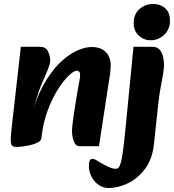

<svg xmlns="http://www.w3.org/2000/svg" viewBox="-20 -727 877 968"><path d="M381 10Q365 10 357 -4.5Q349 -19 346 -36Q343 -53 343 -62Q343 -76 345 -94Q347 -112 349.5 -132Q352 -152 355 -170L372 -274Q375 -294 379.5 -315.5Q384 -337 384 -350Q384 -361 379 -366Q374 -371 367 -371Q354 -371 328 -347Q302 -323 273 -278Q244 -233 220.5 -170.5Q197 -108 189 -32L150 -185Q180 -272 218 -330.5Q256 -389 296.5 -424Q337 -459 374.5 -474.5Q412 -490 441 -490Q477 -490 498.5 -476.5Q520 -463 529 -442Q538 -421 538 -400Q538 -373 534.5 -351Q531 -329 527 -303L479 10ZM64 14Q51 14 43.5 9.5Q36 5 34.5 -14Q33 -33 38 -75L85 -491H183Q210 -491 221.5 -469Q233 -447 233 -419Q233 -406 222 -378.5Q211 -351 197.5 -320.5Q184 -290 176 -267L150 -185L206 -191L189 -32Q188 -18 171 -9Q154 0 131 5Q108 10 89 12Q70 14 64 14ZM526 221Q501 221 478.5 206Q456 191 442 165Q428 139 428 107Q428 93 432 83.5Q436 74 446 74Q454 74 462 78.5Q470 83 483 91Q503 103 525 113.5Q547 124 564 124Q572 124 578.5 117Q585 110 590.5 88Q596 66 601.5 23Q607 -20 614 -92L653 -491H749Q774 -491 786.5 -474.5Q799 -458 803 -437Q807 -416 807 -400Q807 -380 801 -347Q795 -314 788.5 -278Q782 -242 779 -213L756 1Q748 75 711.5 124Q675 173 625 197Q575 221 526 221ZM739.5 -524Q705 -524 679.5 -548Q654 -572 654 -610.4Q654 -656.2 683.5 -681.6Q713 -707 751.8 -707Q788.2 -707 812.6 -685.8Q837 -664.5 837 -622Q837 -579.8 808 -551.9Q779 -524 739.5 -524Z"/></svg>

Font: Alkatra
Style: Regular
Weight: 400
Designer: Suman Bhandary
Version: Version 1.100;gftools[0.9.22]